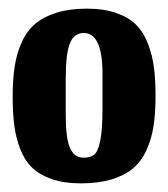

<svg xmlns="http://www.w3.org/2000/svg" viewBox="-20 -417 389 444"><path d="M132 -151V-234.7Q132 -294 141.8 -317.3Q151.7 -340.7 173.7 -340.7Q217 -340.7 217 -246.3V-166Q217 -117.7 212 -92.5Q207 -67.3 198.3 -59.8Q189.7 -52.3 173.7 -52.3Q152 -52.3 142 -74.5Q132 -96.7 132 -151ZM166.7 7Q207.3 7 237.5 -2Q267.7 -11 287.2 -27.3Q306.7 -43.7 318.5 -69.3Q330.3 -95 335 -125Q339.7 -155 339.7 -194.7Q339.7 -232.7 336 -261.2Q332.3 -289.7 322 -316.3Q311.7 -343 294.5 -360Q277.3 -377 248.8 -387Q220.3 -397 181.7 -397Q141 -397 110.8 -387.7Q80.7 -378.3 61.3 -361.8Q42 -345.3 30.3 -319.5Q18.7 -293.7 14 -263.7Q9.3 -233.7 9.3 -194Q9.3 -156 13 -127.3Q16.7 -98.7 26.8 -72.3Q37 -46 54.3 -29.3Q71.7 -12.7 99.8 -2.8Q128 7 166.7 7Z"/></svg>

Font: Jomhuria
Style: Regular
Weight: 400
Designer: Arabic design by Kourosh Beigpour, Latin design by Eben Sorkin, engineering by Lasse Fister and Khaled Hosney
Version: Version 1.0010